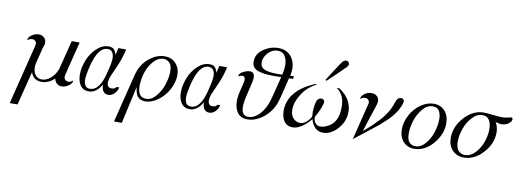

<svg xmlns="http://www.w3.org/2000/svg" viewBox="-70 -1138 4930 1820"><g transform="rotate(10 2395.0 -228.0)"><path d="M69.8 250 210.9 -314.9Q216.8 -341.8 216.8 -344.2Q216.8 -361.3 204.8 -372.6Q192.9 -383.8 174.8 -383.8Q152.8 -383.8 127.9 -365.2Q130.9 -378.4 132.8 -384.8Q134.8 -391.1 144.8 -402.1Q154.8 -413.1 172.9 -423.8Q200.7 -439 229 -439Q259.8 -439 280.3 -419.9Q300.8 -400.9 300.8 -370.1Q300.8 -358.9 298.3 -350.3Q295.9 -341.8 291.5 -329.8Q287.1 -317.9 284.2 -305.2Q278.3 -281.2 271.7 -255.6Q265.1 -230 262 -217Q258.8 -204.1 255.4 -189.9Q252 -175.8 250.5 -168.9Q249 -162.1 247.6 -155Q246.1 -147.9 245.6 -143.6Q245.1 -139.2 245.1 -135Q245.1 -130.9 245.1 -125Q245.1 -79.1 268.1 -51Q291 -22.9 329.1 -22.9Q373 -22.9 414.6 -58.6Q456.1 -94.2 476.1 -149.9L546.9 -430.2H623L543 -110.8Q539.1 -94.7 539.1 -86.9Q539.1 -69.8 551 -57.9Q563 -45.9 581.1 -45.9Q601.1 -45.9 627.9 -65.9Q624 -51.8 622.1 -45.9Q620.1 -40 610.1 -29.1Q600.1 -18.1 582 -6.8Q552.2 9.3 526.9 8.8Q514.6 8.8 502.9 5.9Q491.2 2.9 475.6 -12Q460 -26.9 455.1 -53.2Q395 0 332 0Q252 0 227.1 -75.2L145 250Z M677.7 -131.8Q677.7 -201.7 706.8 -273.4Q735.8 -345.2 788.8 -393.6Q841.8 -441.9 900.9 -441.9Q921.9 -441.9 936.8 -435.5Q951.7 -429.2 960.2 -414.6Q968.8 -399.9 971.2 -394Q973.6 -388.2 977.5 -373L993.7 -441.9H1068.8Q1050.8 -360.8 1021.2 -291.5Q991.7 -222.2 972.2 -179.7Q952.6 -137.2 952.6 -103Q952.6 -54.2 996.6 -54.2Q1027.3 -54.2 1040.5 -76.2H1066.9Q1057.1 -36.1 1031 -12.5Q1004.9 11.2 976.6 11.2Q912.6 11.2 909.7 -75.2H908.7Q858.9 10.7 788.6 11.2Q732.4 11.2 705.1 -29.8Q677.7 -70.8 677.7 -131.8ZM734.9 -96.2Q734.9 -15.1 794.9 -15.1Q883.8 -15.1 926.8 -180.2Q927.7 -184.1 927.7 -185.1Q956.5 -291 956.5 -333Q956.5 -416 894.5 -416Q806.6 -416 758.8 -233.9Q734.9 -138.2 734.9 -96.2Z M1073.7 250 1185.5 -199.2Q1193.4 -234.4 1204.6 -262.2Q1235.4 -341.3 1302.5 -391.6Q1369.6 -441.9 1441.9 -441.9Q1507.8 -441.9 1548.3 -397.9Q1588.9 -354 1588.9 -285.2Q1588.9 -219.2 1552.7 -150.1Q1516.6 -81.1 1455.1 -34.9Q1393.6 11.2 1329.6 11.2Q1315.4 11.2 1304.2 8.1Q1293 4.9 1283.9 1.5Q1274.9 -2 1267.3 -9.5Q1259.8 -17.1 1254.6 -22.5Q1249.5 -27.8 1245.6 -37.8Q1241.7 -47.9 1239.3 -53.5Q1236.8 -59.1 1234.9 -70.1Q1232.9 -81.1 1232.4 -84.5Q1231.9 -87.9 1230 -98.1L1228.5 -108.9L1148.9 250ZM1253.9 -123Q1253.9 -14.2 1334 -14.2Q1388.2 -14.2 1431.9 -67.6Q1475.6 -121.1 1496.1 -187Q1516.6 -252.9 1516.6 -307.1Q1516.6 -367.2 1491.7 -391.6Q1466.8 -416 1434.6 -416Q1383.8 -416 1340.8 -369.6Q1297.9 -323.2 1275.9 -256.6Q1253.9 -189.9 1253.9 -123Z M1649.4 -131.8Q1649.4 -201.7 1678.5 -273.4Q1707.5 -345.2 1760.5 -393.6Q1813.5 -441.9 1872.6 -441.9Q1893.6 -441.9 1908.4 -435.5Q1923.3 -429.2 1931.9 -414.6Q1940.4 -399.9 1942.9 -394Q1945.3 -388.2 1949.2 -373L1965.3 -441.9H2040.5Q2022.5 -360.8 1992.9 -291.5Q1963.4 -222.2 1943.8 -179.7Q1924.3 -137.2 1924.3 -103Q1924.3 -54.2 1968.3 -54.2Q1999 -54.2 2012.2 -76.2H2038.6Q2028.8 -36.1 2002.7 -12.5Q1976.6 11.2 1948.2 11.2Q1884.3 11.2 1881.3 -75.2H1880.4Q1830.6 10.7 1760.3 11.2Q1704.1 11.2 1676.8 -29.8Q1649.4 -70.8 1649.4 -131.8ZM1706.5 -96.2Q1706.5 -15.1 1766.6 -15.1Q1855.5 -15.1 1898.4 -180.2Q1899.4 -184.1 1899.4 -185.1Q1928.2 -291 1928.2 -333Q1928.2 -416 1866.2 -416Q1778.3 -416 1730.5 -233.9Q1706.5 -138.2 1706.5 -96.2Z M2158.2 -376Q2158.2 -377.9 2159.4 -382.1Q2160.6 -386.2 2161.1 -387.7Q2161.6 -389.2 2162.6 -392.6Q2163.6 -396 2164.6 -397Q2165.5 -397.9 2167 -400.9Q2168.5 -403.8 2170.4 -405.5Q2172.4 -407.2 2175.3 -409.7Q2178.2 -412.1 2181.9 -414.6Q2185.5 -417 2190.4 -419.9Q2229.5 -441.9 2262.2 -441.9Q2305.2 -441.9 2305.7 -388.2Q2305.7 -359.4 2279.1 -254.6Q2252.4 -149.9 2252.4 -101.1Q2252.4 -14.2 2318.4 -14.2Q2373.5 -14.2 2422.4 -63.5Q2471.2 -112.8 2499.5 -198.2Q2507.3 -222.2 2561.5 -439Q2537.6 -438 2488.3 -438Q2384.3 -438 2331.3 -459.5Q2278.3 -481 2278.3 -538.1Q2278.3 -612.3 2344.5 -659.2Q2410.6 -706.1 2489.3 -706.1Q2563.5 -706.1 2607.4 -657.5Q2651.4 -608.9 2651.4 -532.2Q2651.4 -505.4 2643.6 -466.8H2680.7L2674.3 -441.9L2636.2 -440.9Q2584.5 -223.1 2571.3 -189.9Q2537.1 -102.1 2463.9 -45.4Q2390.6 11.2 2313.5 11.2Q2250.5 11.2 2218.5 -32.5Q2186.5 -76.2 2186.5 -147Q2186.5 -189.9 2205.6 -262.9Q2224.6 -335.9 2224.6 -352.1Q2224.6 -388.2 2195.3 -388.2Q2186 -388.2 2158.2 -376ZM2354.5 -543.9Q2354.5 -498 2396.5 -480.5Q2438.5 -462.9 2519.5 -462.9Q2527.3 -462.9 2543.5 -463.4Q2559.6 -463.9 2567.4 -463.9Q2579.6 -518.1 2579.6 -554.2Q2579.6 -608.4 2557.1 -644.3Q2534.7 -680.2 2485.4 -680.2Q2434.6 -680.2 2394.5 -637.5Q2354.5 -594.7 2354.5 -543.9Z M2639.6 -128.9Q2639.6 -317.9 2873.5 -423.8Q2885.7 -429.7 2900.4 -430.2H2912.6Q2824.7 -391.1 2771.5 -309.6Q2718.3 -228 2718.3 -155.8Q2718.3 -99.6 2747.3 -70.8Q2776.4 -42 2813.5 -42Q2848.6 -42 2882.1 -75.9Q2915.5 -109.9 2915.5 -128.9Q2915.5 -130.9 2914.6 -143.3Q2913.6 -155.8 2913.6 -168Q2913.6 -194.8 2918.9 -230Q2924.3 -265.1 2931.6 -278.8Q2945.8 -304.7 2973.6 -305.2Q2986.8 -305.2 2995.1 -297.6Q3003.4 -290 3003.4 -276.9Q3003.4 -259.8 2986.3 -215.8Q2969.2 -171.9 2948.2 -137.2Q2940.4 -124 2940.4 -116.2Q2940.4 -113.3 2940.9 -108.2Q2941.4 -103 2945.3 -90.1Q2949.2 -77.1 2955.8 -67.6Q2962.4 -58.1 2975.3 -50Q2988.3 -42 3005.4 -42Q3043.5 -42 3085 -65.9Q3126.5 -89.8 3148.4 -129.9Q3175.3 -177.7 3175.3 -261.2Q3175.3 -376.5 3097.7 -430.2Q3099.6 -430.2 3102.5 -430.7Q3105.5 -431.2 3107.4 -431.2Q3122.6 -431.2 3135.3 -421.9Q3246.1 -342.8 3246.6 -224.1Q3246.6 -133.3 3182.6 -61Q3118.7 11.2 3041.5 11.2Q2993.7 11.2 2964.1 -19.8Q2934.6 -50.8 2922.4 -98.1Q2830.6 10.7 2749.5 11.2Q2694.3 11.2 2667 -28.8Q2639.6 -68.8 2639.6 -128.9ZM2979.5 -486.8Q3000.5 -520 3033.2 -570.8Q3091.3 -662.6 3106.9 -681.4Q3122.6 -700.2 3140.6 -700.2Q3153.8 -700.2 3163.1 -692.1Q3172.4 -684.1 3172.4 -669.9Q3172.4 -656.7 3159.4 -642.3Q3146.5 -627.9 3062.5 -547.9Q3018.6 -505.9 2990.2 -479Z M3331.5 22 3416.5 -319.8Q3421.4 -339.8 3421.4 -342.8Q3421.4 -360.8 3409.4 -372.3Q3397.5 -383.8 3379.4 -383.8Q3357.4 -383.8 3332.5 -365.2Q3332.5 -367.2 3334 -373Q3335.4 -378.9 3335.9 -379.9Q3336.4 -380.9 3337.9 -385.5Q3339.4 -390.1 3341.1 -392.1Q3342.8 -394 3345.2 -397.5Q3347.7 -400.9 3351.1 -404.1Q3354.5 -407.2 3358.4 -411.1Q3390.6 -439 3432.6 -439Q3464.8 -439 3485.1 -419.9Q3505.4 -400.9 3505.4 -370.1Q3505.4 -356.9 3492.9 -318.4Q3480.5 -279.8 3455.6 -205.8Q3430.7 -131.8 3411.6 -69.8Q3451.7 -103 3481.2 -130.6Q3510.7 -158.2 3552.2 -202.1Q3593.8 -246.1 3623.3 -295.7Q3652.8 -345.2 3666.5 -395Q3681.6 -440.9 3716.8 -440.9Q3730 -440.9 3737.8 -433.3Q3745.6 -425.8 3745.6 -413.1Q3745.6 -398.9 3730.7 -362.5Q3715.8 -326.2 3686.5 -286.1Q3661.6 -252 3623.5 -215.6Q3585.4 -179.2 3559.1 -157Q3532.7 -134.8 3452.6 -73Q3372.6 -11.2 3331.5 22Z M3773.4 -150.9Q3773.4 -219.7 3809.1 -287.4Q3844.7 -355 3905.5 -398.4Q3966.3 -441.9 4032.7 -441.9Q4097.7 -441.9 4138.2 -397Q4178.7 -352.1 4178.7 -278.8Q4178.7 -171.9 4099.6 -80.3Q4020.5 11.2 3919.4 11.2Q3854.5 11.2 3814 -33.2Q3773.4 -77.6 3773.4 -150.9ZM3844.7 -125Q3844.7 -62 3869.1 -38.1Q3893.6 -14.2 3925.3 -14.2Q3977.1 -14.2 4020.3 -63Q4063.5 -111.8 4085 -179Q4106.4 -246.1 4106.4 -308.1Q4106.4 -353 4087.9 -384.5Q4069.3 -416 4025.4 -416Q3971.2 -416 3928 -363.5Q3884.8 -311 3864.7 -246.1Q3844.7 -181.2 3844.7 -125Z M4244.1 -152.8Q4244.1 -259.8 4325.7 -350.8Q4407.2 -441.9 4513.2 -441.9Q4534.2 -441.9 4595.2 -435.1Q4656.2 -428.2 4683.1 -428.2Q4708 -428.2 4728.5 -431.6Q4749 -435.1 4761.2 -438.5Q4773.4 -441.9 4776.4 -441.9Q4790.5 -441.9 4790 -425.8Q4790 -404.8 4762.7 -383.3Q4735.4 -361.8 4693.4 -361.8Q4672.4 -361.8 4637.2 -373Q4663.1 -328.1 4663.1 -275.9Q4663.1 -168.9 4581.5 -78.9Q4500 11.2 4397 11.2Q4329.1 11.2 4286.6 -34.2Q4244.1 -79.6 4244.1 -152.8ZM4315.4 -129.9Q4315.4 -65.9 4341.8 -40Q4368.2 -14.2 4403.3 -14.2Q4456.5 -14.2 4500.5 -60.1Q4544.4 -106 4567.4 -169.9Q4590.3 -233.9 4590.3 -294.9Q4590.3 -346.7 4570.3 -381.3Q4550.3 -416 4504.4 -416Q4451.2 -416 4406.2 -367.4Q4361.3 -318.8 4338.4 -253.4Q4315.4 -188 4315.4 -129.9Z"/></g></svg>

Font: CMU Classical Serif
Style: Italic
Weight: 500
Italic angle: -14.04°
Version: Version 0.7.0